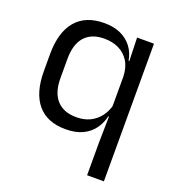

<svg xmlns="http://www.w3.org/2000/svg" viewBox="-124 -596 785 865"><g transform="rotate(20 268.5 -163.5)"><path d="M227 10.5Q139 10.5 93 -44Q47 -98.5 47 -203V-283.5Q47 -388.5 93.8 -443.8Q140.5 -499 230.5 -499Q275.5 -499 308.8 -483.8Q342 -468.5 362.8 -441Q383.5 -413.5 390 -376H417L392 -301.5Q390.5 -345.5 372 -374.8Q353.5 -404 323.2 -418.5Q293 -433 254 -433Q193 -433 160.5 -397Q128 -361 128 -290V-198Q128 -129 160.8 -93Q193.5 -57 255 -57Q292.5 -57 321 -71.2Q349.5 -85.5 368.2 -110.8Q387 -136 394 -168L412.5 -110H389.5Q382 -77 362.5 -49.5Q343 -22 309.8 -5.8Q276.5 10.5 227 10.5ZM390.5 172V13.5L393 -125.5L392 -141.5V-345.5L393.5 -370.5L390 -488H471V172Z"/></g></svg>

Font: Anek Bangla
Style: Regular
Weight: 400
Designer: Sulekha Rajkumar (Bangla), Yesha Goshar (Latin)
Foundry: Ek Type
Version: Version 1.003